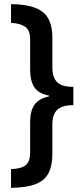

<svg xmlns="http://www.w3.org/2000/svg" viewBox="-20 -740 404 924"><path d="M33 74Q83 72 104 54.5Q125 37 125 -6V-153Q125 -206 146 -236Q167 -266 216 -276V-280Q167 -289 146 -319Q125 -349 125 -405V-550Q125 -596 100 -612Q75 -628 33 -630V-720Q139 -719 185.5 -682.5Q232 -646 232 -558V-414Q232 -369 254 -345.5Q276 -322 333 -322V-234Q279 -234 255.5 -211.5Q232 -189 232 -142V1Q232 57 213.5 93Q195 129 151.5 146Q108 163 33 164Z"/></svg>

Font: Noto Sans Thai Looped ExtraCondensed SemiBold
Style: Regular
Weight: 600
Width: 2
Designer: Sasikarn Vongin, Ben Mitchell
Foundry: The Fontpad Ltd
Version: Version 1.001; ttfautohint (v1.8.4.7-5d5b)